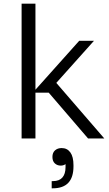

<svg xmlns="http://www.w3.org/2000/svg" viewBox="-20 -750 589 1040"><path d="M244 -248H172V0H97V-730H172V-264L409 -529H489L285 -301L545 0H457ZM378 145V151Q378 270 266 270H260V231H267Q301 231 318 211.5Q335 192 335 155V139Q324 147 309 147Q290 147 277 135Q264 123 264 100Q264 77 278 64.5Q292 52 314 52Q344 52 361 75.5Q378 99 378 145Z"/></svg>

Font: Sora-SIA Light
Style: Regular
Weight: 300
Designer: Jonathan Barnbrook, Julián Moncada
Foundry: Barnbrook Fonts
Version: Version 2.000